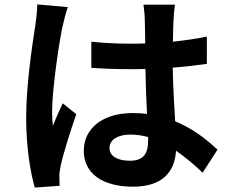

<svg xmlns="http://www.w3.org/2000/svg" viewBox="-20 -801 1040 866"><path d="M148 -781C148 -750 143 -712 139 -684C127 -608 98 -421 98 -271C98 -137 117 -24 137 45L249 37C248 23 248 6 248 -4C247 -15 250 -36 253 -50C264 -104 296 -205 324 -286L263 -335C248 -302 232 -269 219 -234C216 -254 215 -278 215 -298C215 -397 247 -615 262 -681C266 -699 278 -749 286 -769ZM648 -166C648 -108 627 -76 566 -76C514 -76 474 -94 474 -134C474 -171 512 -194 568 -194C595 -194 622 -190 648 -183ZM961 -126C915 -169 853 -220 770 -254C766 -321 761 -400 759 -496C813 -500 865 -506 913 -513V-636C866 -626 814 -619 760 -613C760 -657 762 -694 763 -716C764 -737 766 -761 769 -780H627C630 -760 633 -730 633 -715C634 -694 634 -654 635 -605C612 -604 588 -604 565 -604C506 -604 449 -607 392 -613V-495C451 -491 507 -489 565 -489C588 -489 612 -489 636 -490C637 -420 640 -348 643 -287C623 -290 601 -291 578 -291C443 -291 358 -222 358 -121C358 -17 444 41 580 41C714 41 768 -27 774 -121C813 -94 853 -61 894 -22Z"/></svg>

Font: Noto Sans Mono CJK JP Bold
Style: Regular
Weight: 700
Designer: Ryoko NISHIZUKA (kana & ideographs); Paul D. Hunt (Latin, Greek & Cyrillic); Wenlong ZHANG (bopomofo); Sandoll Communica
Foundry: Adobe Systems Incorporated
Version: Version 1.004;PS 1.004;hotconv 1.0.82;makeotf.lib2.5.63406